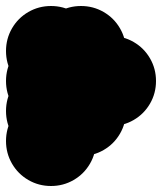

<svg xmlns="http://www.w3.org/2000/svg" viewBox="-70 -520 540 640"><path d="M150 -250Q150 -291 170 -325.5Q190 -360 224.5 -380Q259 -400 300 -400Q341 -400 375.5 -380Q410 -360 430 -325.5Q450 -291 450 -250Q450 -209 430 -174.5Q410 -140 375.5 -120Q341 -100 300 -100Q259 -100 224.5 -120Q190 -140 170 -174.5Q150 -209 150 -250ZM50 -150Q50 -191 70 -225.5Q90 -260 124.5 -280Q159 -300 200 -300Q241 -300 275.5 -280Q310 -260 330 -225.5Q350 -191 350 -150Q350 -109 330 -74.5Q310 -40 275.5 -20Q241 0 200 0Q159 0 124.5 -20Q90 -40 70 -74.5Q50 -109 50 -150ZM-50 -350Q-50 -391 -30 -425.5Q-10 -460 24.5 -480Q59 -500 100 -500Q141 -500 175.5 -480Q210 -460 230 -425.5Q250 -391 250 -350Q250 -309 230 -274.5Q210 -240 175.5 -220Q141 -200 100 -200Q59 -200 24.5 -220Q-10 -240 -30 -274.5Q-50 -309 -50 -350ZM50 -350Q50 -391 70 -425.5Q90 -460 124.5 -480Q159 -500 200 -500Q241 -500 275.5 -480Q310 -460 330 -425.5Q350 -391 350 -350Q350 -309 330 -274.5Q310 -240 275.5 -220Q241 -200 200 -200Q159 -200 124.5 -220Q90 -240 70 -274.5Q50 -309 50 -350ZM-50 -250Q-50 -291 -30 -325.5Q-10 -360 24.5 -380Q59 -400 100 -400Q141 -400 175.5 -380Q210 -360 230 -325.5Q250 -291 250 -250Q250 -209 230 -174.5Q210 -140 175.5 -120Q141 -100 100 -100Q59 -100 24.5 -120Q-10 -140 -30 -174.5Q-50 -209 -50 -250ZM-50 -150Q-50 -191 -30 -225.5Q-10 -260 24.5 -280Q59 -300 100 -300Q141 -300 175.5 -280Q210 -260 230 -225.5Q250 -191 250 -150Q250 -109 230 -74.5Q210 -40 175.5 -20Q141 0 100 0Q59 0 24.5 -20Q-10 -40 -30 -74.5Q-50 -109 -50 -150ZM-50 -50Q-50 -91 -30 -125.5Q-10 -160 24.5 -180Q59 -200 100 -200Q141 -200 175.5 -180Q210 -160 230 -125.5Q250 -91 250 -50Q250 -9 230 25.5Q210 60 175.5 80Q141 100 100 100Q59 100 24.5 80Q-10 60 -30 25.5Q-50 -9 -50 -50Z"/></svg>

Font: TINY 5x3
Style: Regular
Weight: 400
Designer: Jack Halten Fahnestock
Foundry: Velvetyne Type Foundry
Version: Version 1.002